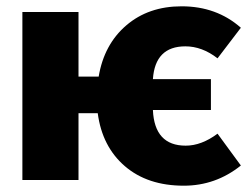

<svg xmlns="http://www.w3.org/2000/svg" viewBox="-20 -571 790 609"><path d="M569 -109Q619 -109 670 -147L744 -46Q664 18 563 18Q448 18 376 -44Q304 -106 290 -212H229V0H51V-533H229V-328H293Q310 -430 380.5 -490.5Q451 -551 556 -551Q667 -551 744 -483L670 -386Q621 -424 568 -424Q472 -424 465 -320H649V-222H465Q470 -109 569 -109Z"/></svg>

Font: FiraGO ExtraBold
Style: Regular
Weight: 800
Designer: bBox Type
Foundry: bBox Type GmbH
Version: Version 1.001;PS 001.001;hotconv 1.0.88;makeotf.lib2.5.64775